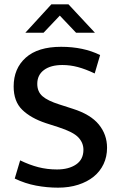

<svg xmlns="http://www.w3.org/2000/svg" viewBox="-20 -856 555 886"><path d="M262 -640Q365 -640 442 -602L417 -517Q375 -537 339.5 -546.5Q304 -556 268 -556Q214 -556 183 -533Q152 -510 152 -469Q152 -433 176 -412Q200 -391 254 -374L316 -354Q398 -328 436 -281.5Q474 -235 474 -174Q474 -133 458 -99Q442 -65 412.5 -41Q383 -17 341 -3.5Q299 10 248 10Q197 10 146.5 0.5Q96 -9 48 -32L73 -116Q116 -95 157 -84.5Q198 -74 243 -74Q297 -74 331 -97Q365 -120 365 -165Q365 -197 341.5 -222Q318 -247 250 -269L191 -288Q122 -311 82.5 -349.5Q43 -388 43 -457Q43 -540 99 -590Q155 -640 262 -640ZM217 -836H296L418 -705H331L256 -784L181 -705H97Z"/></svg>

Font: Ek Mukta Medium
Style: Regular
Weight: 500
Designer: Girish Dalvi and Yashodeep Gholap
Foundry: Ek Type
Version: Version 2.538;PS 1.002;hotconv 16.6.51;makeotf.lib2.5.65220;